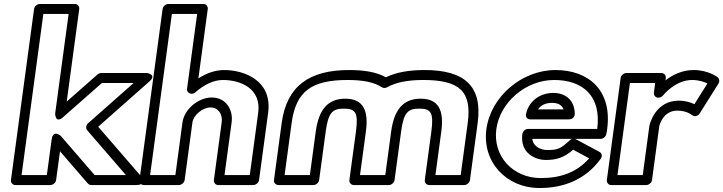

<svg xmlns="http://www.w3.org/2000/svg" viewBox="-20 -905 3635 965"><path d="M651.8 -488 422.9 -285.6C411.5 -275.6 410.6 -259.1 418.2 -250.3L613 -25H455.7L284.8 -222.7C284.8 -222.7 246.4 -254.6 239.7 -205L215.4 -25H88.4L197.9 -835H324.9L257.2 -334C257.2 -334 257.7 -281.3 297.4 -316.3L492.3 -488ZM730.7 -495.4C770.4 -530.5 718.7 -538 718.7 -538H488.7C483.2 -538 475.5 -535.5 470.1 -530.7L315.3 -394.4L378.3 -860C379.7 -870.7 371.8 -885 356.7 -885H179.7C168.9 -885 153.3 -875.1 151.3 -860L35 0C33.5 10.7 41.5 25 56.6 25H233.6C244.3 25 260 15.1 262 0L281.6 -144.6L421.9 17.7C425.3 21.6 431.9 25 438.6 25H666.6C716.2 25 690.1 -17.7 690.1 -17.7L473.6 -268Z M734.4 -25 843.9 -835H970.9L920.1 -459C918 -443.9 930.9 -434 941.7 -434H943.7C950.4 -434 957.9 -437.4 962.3 -441.3C1004.4 -478.3 1052.9 -503 1100 -503C1189.2 -503 1294.2 -460.3 1277.7 -338L1235.4 -25H1108.4L1144.2 -290C1152.5 -351.3 1117.9 -415 1044.1 -415C977.7 -415 906.2 -356.7 897.2 -290L861.4 -25ZM681 0C679.5 10.7 687.5 25 702.6 25H879.6C890.3 25 906 15.1 908 0L947.2 -290C952 -325.3 997.8 -365 1037.3 -365C1077.6 -365 1099.7 -330.7 1094.2 -290L1055 0C1053.5 10.7 1061.5 25 1076.6 25H1253.6C1264.3 25 1280 15.1 1282 0L1327.7 -338C1349.8 -501.7 1205.6 -553 1106.8 -553C1060.7 -553 1017.9 -536.9 977.1 -511L1024.3 -860C1025.7 -870.7 1017.8 -885 1002.7 -885H825.7C814.9 -885 799.3 -875.1 797.3 -860Z M1584 0 1617 -244C1630 -340.4 1651.3 -359 1708.5 -359C1765.8 -359 1782 -340.4 1769 -244L1736 0C1734 15.1 1746.9 25 1757.6 25H1934.6C1949.8 25 1961.5 10.7 1963 0L1996 -244C2009 -340.4 2030.3 -359 2087.5 -359C2144.8 -359 2161 -340.4 2148 -244L2115 0C2113 15.1 2125.9 25 2136.6 25H2313.6C2328.8 25 2340.5 10.7 2342 0L2380.8 -287C2406 -473.1 2313.9 -553 2113.8 -553C2036.4 -553 1971.1 -541.8 1919.3 -516.4C1873.1 -542.6 1812 -553 1734.8 -553C1534.7 -553 1421 -473.1 1395.8 -287L1357 0C1355 15.1 1367.9 25 1378.6 25H1555.6C1569.8 25 1582.3 12.5 1584 0ZM1537.4 -25H1410.4L1445.8 -287C1467.1 -444.9 1544.1 -503 1728 -503C1807.7 -503 1863.8 -490.4 1899.4 -466.4C1906.4 -461.6 1916.9 -461.4 1925.7 -466.4C1967.8 -490.4 2027.3 -503 2107 -503C2290.9 -503 2352.1 -444.9 2330.8 -287L2295.4 -25H2168.4L2198 -244C2212.3 -349.6 2185.1 -409 2094.3 -409C2003.5 -409 1960.3 -349.6 1946 -244L1916.4 -25H1789.4L1819 -244C1833.3 -349.6 1806.1 -409 1715.3 -409C1624.5 -409 1581.3 -349.6 1567 -244Z M2856 -207C2851.5 -205.7 2847.2 -203.3 2843.8 -200.1C2797.5 -156.8 2782.7 -151 2730.4 -151C2698.5 -151 2660.9 -166.9 2655.1 -207ZM2870 -207H2999C3010.2 -207 3022.8 -215.6 3026.5 -227.9C3029.5 -237.9 3030.6 -248.7 3031.6 -256C3057.9 -450.2 2938.9 -553 2771.8 -553C2603.7 -553 2446.9 -420.6 2424.6 -256C2402.5 -92.3 2523.6 40 2691.6 40C2811 40 2921 -0.1 2998.8 -106.2C3009.6 -120.8 3003.9 -135.7 2993.3 -141.4L2873.9 -205.4C2873.1 -205.8 2871.4 -206.6 2870 -207ZM2981.7 -257H2633.7C2618.6 -257 2606.8 -242.7 2605.4 -232C2592.2 -134.4 2671.2 -101 2723.7 -101C2778.7 -101 2815.9 -113.7 2860.8 -152.5L2941.3 -109.3C2879 -38.5 2797.4 -10 2698.4 -10C2556.3 -10 2456.5 -121.7 2474.6 -256C2492.9 -391.4 2623 -503 2765 -503C2909.9 -503 3003.2 -422.1 2981.7 -257ZM2645.2 -305H2840.2C2850 -305 2869.1 -310.8 2868.8 -333.7C2868 -399.5 2824.1 -438 2761.2 -438C2688.8 -438 2635.8 -391.7 2623.9 -331.6C2621.3 -318.7 2628.7 -305 2645.2 -305ZM2684 -355C2696.1 -373.3 2717.7 -388 2754.5 -388C2785.8 -388 2804.3 -376.5 2813.2 -355Z M3457.1 -326.8 3468.8 -321.3C3479.2 -319.7 3490.7 -325.3 3496.7 -334.9L3591 -484.9C3597.7 -495.6 3596.3 -509.5 3587.1 -516.6C3585.4 -517.9 3539.8 -553 3465.8 -553C3406.7 -553 3359.2 -527.4 3324.8 -501.3L3326.4 -513C3327.8 -523.7 3319.9 -538 3304.7 -538H3127.7C3117 -538 3101.4 -528.1 3099.4 -513L3030 0C3028.5 10.7 3036.5 25 3051.6 25H3228.6C3239.3 25 3255 15.1 3257 0L3293.5 -270C3295.3 -281.2 3315.3 -349 3384.2 -349C3431.5 -349 3455.7 -328.1 3457.1 -326.8ZM3083.4 -25 3146 -488H3273L3266.4 -439C3264.3 -423.9 3277.2 -414 3288 -414H3290C3298.6 -414 3307.4 -419.2 3312.3 -425.2C3315.3 -429.1 3375.4 -503 3459 -503C3492.6 -503 3520.1 -493.1 3535.6 -485.6L3470.1 -381.3C3452.9 -390 3426.5 -399 3390.9 -399C3276.5 -399 3245.8 -286.6 3243.5 -270L3210.4 -25Z"/></svg>

Font: Hussar Techniczny
Style: Bold 
Weight: 700
Foundry: Cannot Into Space Fonts
Version: Version 0.77